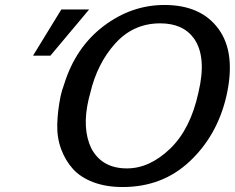

<svg xmlns="http://www.w3.org/2000/svg" viewBox="-20 -733 945 773"><path d="M113 -509 227 -695H339L183 -509ZM224 -346Q229 -369 238 -393Q284 -542 396.5 -627.5Q509 -713 642 -713Q790 -713 860.5 -615.5Q931 -518 891 -344Q854 -187 744 -83.5Q634 20 474 20Q407 20 355.5 0.5Q304 -19 273.5 -53Q243 -87 226 -133Q209 -179 210.5 -233Q212 -287 224 -346ZM343 -357Q343 -356 340.5 -347.5Q338 -339 337 -334Q309 -215 348 -135Q391 -55 491 -55Q582 -55 664.5 -134Q747 -213 779 -361Q813 -504 761 -578Q717 -639 625 -639Q517 -639 444 -558Q371 -477 343 -357Z"/></svg>

Font: Coval
Style: Medium Italic
Weight: 500
Foundry: Context Ltd
Version: Version 001.000